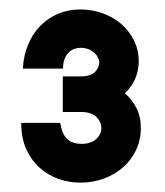

<svg xmlns="http://www.w3.org/2000/svg" viewBox="-20 -792 348 406"><path d="M149.9 -405.8Q127 -405.8 104.7 -413.3Q82.5 -420.9 64.7 -436.5Q46.9 -452.1 35.9 -475.8Q24.9 -499.5 24.9 -532.2H107.4Q111.3 -507.8 122.3 -497.8Q133.3 -487.8 152.8 -487.8Q171.9 -487.8 183.1 -497.8Q194.3 -507.8 194.3 -520.5Q194.3 -534.7 183.6 -544.9Q172.9 -555.2 150.9 -555.2H112.8V-630.4H149.9Q171.4 -630.4 180.7 -639.6Q189.9 -648.9 189.9 -660.2Q189.9 -664.6 187.5 -669.7Q185.1 -674.8 180.2 -679.7Q175.3 -684.6 167.7 -687.7Q160.2 -690.9 149.9 -690.9Q143.6 -690.9 137.2 -688.7Q130.9 -686.5 125.5 -681.4Q120.1 -676.3 116.7 -667.7Q113.3 -659.2 113.3 -647H28.3Q29.8 -674.8 39.6 -698Q49.3 -721.2 65.4 -737.5Q81.5 -753.9 103 -762.9Q124.5 -772 149.4 -772Q175.8 -772 198.5 -763.4Q221.2 -754.9 237.8 -740Q254.4 -725.1 263.9 -705.3Q273.4 -685.5 273.4 -663.1Q273.4 -643.1 265.9 -625.5Q258.3 -607.9 244.1 -594.7Q258.8 -582.5 268.3 -564Q277.8 -545.4 277.8 -521.5Q277.8 -496.1 267.8 -474.9Q257.8 -453.6 240.2 -438.2Q222.7 -422.9 199.5 -414.3Q176.3 -405.8 149.9 -405.8Z"/></svg>

Font: Twentytwelve Slab
Style: TwentytwelveSlab
Weight: 700
Designer: Domenico Catapano
Version: Version 1.00 2012